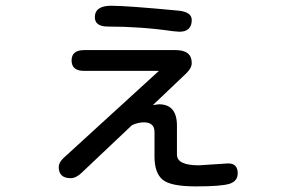

<svg xmlns="http://www.w3.org/2000/svg" viewBox="-20 -623 1040 685"><path d="M525.4 -248 546.9 -251Q611.3 -251 611.3 -174.8V-71.3Q611.3 -33.2 689.5 -33.2L793.9 -40Q828.1 -40 828.1 -4.9Q828.1 23.4 798.8 32.7Q769.5 42 678.7 42Q587.9 42 559.6 17.6Q531.2 -6.8 531.2 -64.5V-152.3Q531.2 -186.5 493.2 -186.5Q473.6 -186.5 451.2 -176.8L270.5 -5.9Q251 12.7 232.4 12.7Q189.5 12.7 189.5 -27.3Q189.5 -43 207 -59.6L546.9 -370.1H280.3Q235.4 -370.1 235.4 -407.2Q235.4 -444.3 280.3 -444.3H606.4Q664.1 -444.3 664.1 -398.4Q664.1 -379.9 644.5 -361.3ZM377 -602.5Q432.6 -602.5 617.2 -585Q664.1 -580.1 664.1 -551.8Q664.1 -509.8 620.1 -509.8L596.7 -511.7Q483.4 -528.3 362.3 -528.3Q318.4 -529.3 318.4 -561.5Q318.4 -602.5 377 -602.5Z"/></svg>

Font: MotoyaLMaru
Style: W3 mono
Weight: 400
Version: Version 1.01